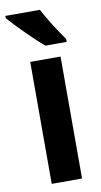

<svg xmlns="http://www.w3.org/2000/svg" viewBox="-99 -807 446 848"><g transform="rotate(-10 124.5 -383.0)"><path d="M198 0H62V-547H198ZM144 -766Q155 -745 172 -716.5Q189 -688 206.5 -662Q224 -636 236 -619V-606H141Q126 -618 105 -637.5Q84 -657 61.5 -679.5Q39 -702 19.5 -722.5Q0 -743 -11 -756V-766Z"/></g></svg>

Font: Noto Sans Myanmar UI Condensed
Style: Bold
Weight: 700
Width: 3
Designer: Monotype Design Team
Foundry: Monotype Imaging Inc.
Version: Version 2.103; ttfautohint (v1.8.4.7-5d5b)